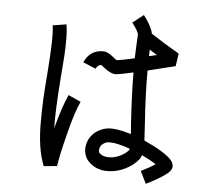

<svg xmlns="http://www.w3.org/2000/svg" viewBox="-59 -879 1117 1017"><g transform="rotate(5 500.0 -370.0)"><path d="M206.1 28.3Q187.5 -18.6 178.7 -76.2Q169.9 -133.8 170.4 -207.5Q170.9 -281.2 173.3 -329.1Q175.8 -377 182.6 -461.9Q198.2 -659.2 188.5 -718.8L260.7 -730.5Q266.6 -698.2 266.6 -649.9Q266.6 -601.6 264.2 -564.9Q261.7 -528.3 255.9 -456.1Q241.2 -265.6 244.1 -176.8Q274.4 -293 304.7 -358.4L371.1 -328.1Q346.7 -276.4 322.3 -183.1Q297.9 -89.8 289.1 -46.9Q280.3 -3.9 276.4 21.5ZM876 -3.9Q858.4 16.6 801.8 48.8Q775.4 63.5 752.9 74.2L720.7 8.8Q742.2 -2 766.6 -15.6Q783.2 -25.4 795.9 -33.2Q765.6 -53.7 719.7 -75.2Q715.8 -61.5 708 -51.8Q681.6 -19.5 640.6 1Q598.6 22.5 554.7 24.4Q485.4 28.3 442.4 -16.6Q425.8 -33.2 419.9 -58.6Q414.1 -84 420.9 -110.4Q428.7 -141.6 451.7 -164.1Q474.6 -186.5 507.8 -196.3Q544.9 -208 607.4 -193.4Q627.9 -188.5 651.4 -181.6Q650.4 -196.3 647.5 -232.4Q636.7 -394.5 636.7 -507.8Q580.1 -495.1 553.7 -491.2Q547.9 -490.2 543 -490.2Q514.6 -490.2 474.6 -523.4Q466.8 -530.3 463.9 -532.2Q444.3 -531.2 434.6 -509.8L367.2 -538.1Q380.9 -569.3 403.3 -585.9Q429.7 -605.5 468.8 -605.5Q490.2 -605.5 521.5 -580.1Q538.1 -565.4 543 -564.5Q572.3 -568.4 636.7 -583Q638.7 -647.5 642.6 -710.9Q638.7 -729.5 607.4 -770.5L665 -815.4Q677.7 -799.8 689.5 -780.3Q711.9 -744.1 715.8 -720.7Q780.3 -677.7 866.2 -627.9L856.4 -560.5Q784.2 -542 710 -524.4Q709 -405.3 720.7 -237.3Q724.6 -176.8 725.6 -153.3Q774.4 -131.8 813.5 -108.4Q862.3 -79.1 877 -57.6Q896.5 -28.3 876 -3.9ZM711.9 -635.7Q710.9 -618.2 710.9 -600.6Q731.4 -605.5 752 -610.4Q731.4 -623 711.9 -635.7ZM650.4 -96.7Q650.4 -98.6 651.4 -103.5Q584 -127.9 544.9 -127.9Q535.2 -127.9 529.3 -127Q499 -117.2 492.2 -92.8Q487.3 -75.2 494.1 -67.4Q514.6 -46.9 550.8 -48.8Q578.1 -49.8 606 -63.5Q633.8 -77.1 650.4 -96.7Z"/></g></svg>

Font: irohakakuC Regular
Style: Regular
Weight: 400
Designer: [Source Han Sans]
Ryoko NISHIZUKA Ë•øÂ°öÊ∂ºÂ≠ê (kana & ideographs); Paul D. Hunt (Latin, Greek & Cyrillic); Wenlong ZHAN
Version: Version 1.001.20160904